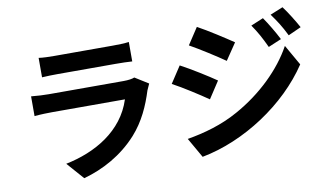

<svg xmlns="http://www.w3.org/2000/svg" viewBox="-81 -961 2055 1197"><g transform="rotate(-10 946.0 -362.5)"><path d="M779 -509C766 -503 740 -499 709 -499H236C206 -499 165 -501 125 -505V-380C165 -384 213 -385 236 -385H698C637 -194 456 -91 268 -53L363 55C486 21 608 -44 705 -151C776 -230 817 -323 846 -416C850 -426 858 -444 864 -456ZM213 -610C241 -612 282 -613 313 -613H679C713 -613 758 -612 784 -610V-733C757 -729 710 -728 681 -728H313C280 -728 240 -729 213 -733Z M1633 -734 1554 -701C1588 -652 1610 -611 1638 -551L1721 -586C1699 -630 1661 -694 1633 -734ZM1765 -780 1684 -747C1719 -699 1743 -662 1773 -601L1855 -638C1832 -680 1794 -742 1765 -780ZM1218 -752 1149 -647C1212 -612 1312 -548 1365 -511L1436 -616C1386 -650 1281 -718 1218 -752ZM1041 -74 1113 52C1383 1 1661 -182 1812 -410L1738 -540C1663 -403 1529 -272 1366 -182C1263 -124 1148 -92 1041 -74ZM1071 -534 1002 -429C1066 -395 1165 -331 1220 -293L1290 -400C1241 -434 1136 -500 1071 -534Z"/></g></svg>

Font: Kinto Sans
Style: Bold
Weight: 700
Designer: Authors: Ryoko NISHIZUKA  (kana & ideographs); Paul D. Hunt (Latin, Greek & Cyrillic); Wenlong ZHANG  (bopomofo); Sandol
Foundry: Adobe Systems Incorporated, ookami Inc.
Version: Version 0.001